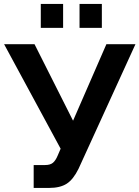

<svg xmlns="http://www.w3.org/2000/svg" viewBox="-25 -930 693 955"><path d="M142.5 4.8V-109.1H199.2Q224.7 -109.1 238.1 -120.2Q251.5 -131.4 261.4 -155L276.6 -190.3L-4.5 -710H146.8L338.4 -329.6L504.1 -710H648.7L365.6 -90.4Q339.5 -37.3 306.7 -16.2Q273.9 4.8 218.7 4.8ZM177.9 -791.4V-910.5H288.9V-791.4ZM370.6 -791.4V-910.5H481.6V-791.4Z"/></svg>

Font: Raleway Thin
Style: Regular
Weight: 100
Designer: Matt McInerney, Pablo Impallari, Rodrigo Fuenzalida
Foundry: Matt McInerney, Pablo Impallari, Rodrigo Fuenzalida
Version: Version 4.026